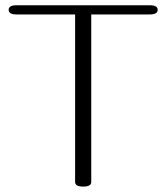

<svg xmlns="http://www.w3.org/2000/svg" viewBox="-20 -688 619 714"><path d="M289.6 5.9Q259.3 5.9 259.3 -11.2V-634.3H42Q12.2 -634.3 12.2 -651.4Q12.2 -668.5 42 -668.5H536.6Q566.4 -668.5 566.4 -651.4Q566.4 -634.3 536.6 -634.3H319.3V-11.2Q319.3 5.9 289.6 5.9Z"/></svg>

Font: Gayathri Thin
Style: Regular
Weight: 100
Designer: Binoy Dominic <binoy.domenic@gmail.com>
Foundry: SMC
Version: Version 1.000